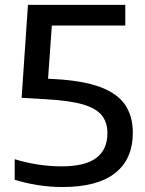

<svg xmlns="http://www.w3.org/2000/svg" viewBox="-20 -760 596 790"><path d="M237 9.5Q185 9.5 134.8 1.5Q84.5 -6.5 40.5 -20.5V-105Q85.5 -91 135.5 -83.2Q185.5 -75.5 233 -75.5Q330 -75.5 376 -110Q422 -144.5 422 -212.5Q422 -255.5 399.5 -284.5Q377 -313.5 322.8 -329.8Q268.5 -346 172 -351.5L69 -357.5L95 -740H495.5V-655H147.5L196.5 -699.5L175 -397.5L103 -440L206.5 -434.5Q322 -428 392.5 -401.8Q463 -375.5 494.8 -328.8Q526.5 -282 526.5 -214Q526.5 -105.5 453.8 -48Q381 9.5 237 9.5Z"/></svg>

Font: Encode Sans SemiExpanded Medium
Style: Regular
Weight: 500
Width: 6
Designer: Multiple Designers
Foundry: Impallari Type
Version: Version 3.002